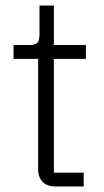

<svg xmlns="http://www.w3.org/2000/svg" viewBox="-20 -675 375 695"><path d="M181 0Q150 0 134 -17Q118 -34 118 -63V-462H29V-512H87Q108 -512 115.5 -520.5Q123 -529 123 -551V-655H175V-512H291V-462H175V-50H283V0Z"/></svg>

Font: IBM Plex Sans Thai Light
Style: Regular
Weight: 300
Designer: Mike Abbink, Paul van der Laan, Pieter van Rosmalen, Ben Mitchell, Mark Frömberg
Foundry: Bold Monday
Version: Version 1.2